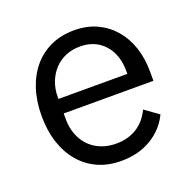

<svg xmlns="http://www.w3.org/2000/svg" viewBox="-101 -631 752 746"><g transform="rotate(-20 274.5 -258.0)"><path d="M279 12Q226 12 183.5 -7Q141 -26 110.5 -61.5Q80 -97 63.5 -146.5Q47 -196 47 -258Q47 -319 63.5 -369Q80 -419 110.5 -454.5Q141 -490 183.5 -509Q226 -528 279 -528Q331 -528 372 -509Q413 -490 442 -456.5Q471 -423 486.5 -377Q502 -331 502 -276V-238H131V-214Q131 -181 141.5 -152.5Q152 -124 171.5 -103Q191 -82 219.5 -70Q248 -58 284 -58Q333 -58 369.5 -81Q406 -104 426 -147L483 -106Q458 -53 405 -20.5Q352 12 279 12ZM279 -461Q246 -461 219 -449.5Q192 -438 172.5 -417Q153 -396 142 -367.5Q131 -339 131 -305V-298H416V-309Q416 -378 378.5 -419.5Q341 -461 279 -461Z"/></g></svg>

Font: IBM Plex Sans KR
Style: Regular
Weight: 400
Designer: Mike Abbink; Paul van der Laan; Pieter van Rosmalen; Wujin Sim; Chorong Kim; Dohee Lee;
Foundry: Sandoll Inc.
Version: Version 1.000